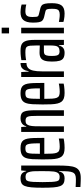

<svg xmlns="http://www.w3.org/2000/svg" viewBox="634 -1417 984 2292"><g transform="rotate(-90 1126.0 -271.0)"><path d="M147 201Q131 201 113.5 200.5Q96 200 77.5 199Q59 198 40 197V140Q48 140 62 141Q76 142 95 142.5Q114 143 134 143Q166 143 185 134.5Q204 126 213.5 105.5Q223 85 226 48.5Q229 12 229 -45V-58H224Q221 -35 210.5 -20.5Q200 -6 183 1Q166 8 141 8Q106 8 84 -4Q62 -16 50.5 -45Q39 -74 35 -125Q31 -176 31 -254Q31 -335 35.5 -387Q40 -439 52 -467.5Q64 -496 86 -507Q108 -518 142 -518Q161 -518 178.5 -513Q196 -508 209 -493Q222 -478 228 -450H232L237 -510H296V-75Q296 0 291.5 52.5Q287 105 272.5 137.5Q258 170 228 185.5Q198 201 147 201ZM160 -51Q187 -51 202 -65.5Q217 -80 224 -119Q227 -142 228 -174Q229 -206 229 -245Q229 -301 228.5 -339.5Q228 -378 222 -403Q216 -434 201.5 -446Q187 -458 163 -458Q141 -458 128 -452Q115 -446 109 -425.5Q103 -405 100.5 -364Q98 -323 98 -255Q98 -187 100.5 -146Q103 -105 108.5 -84.5Q114 -64 126.5 -57.5Q139 -51 160 -51Z M506 8Q468 8 443 -0.5Q418 -9 403 -27.5Q388 -46 380.5 -76.5Q373 -107 371 -150.5Q369 -194 369 -254Q369 -326 372 -376.5Q375 -427 387.5 -458Q400 -489 427.5 -503.5Q455 -518 504 -518Q539 -518 561.5 -510Q584 -502 597.5 -483.5Q611 -465 617 -434.5Q623 -404 624.5 -360Q626 -316 626 -255V-234H436Q436 -176 438.5 -140Q441 -104 449 -84.5Q457 -65 474 -57.5Q491 -50 520 -50Q533 -50 552 -51.5Q571 -53 589 -55.5Q607 -58 618 -61V-3Q606 0 587.5 2.5Q569 5 547.5 6.5Q526 8 506 8ZM561 -267V-303Q561 -357 558 -388.5Q555 -420 548.5 -435.5Q542 -451 531 -455.5Q520 -460 502 -460Q480 -460 466 -454.5Q452 -449 446 -432Q440 -415 438 -380.5Q436 -346 436 -287H581Z M697 0V-510H756L760 -449H765Q770 -471 782 -486Q794 -501 813.5 -509.5Q833 -518 860 -518Q891 -518 910.5 -508.5Q930 -499 939.5 -477Q949 -455 952.5 -419.5Q956 -384 956 -332V0H889V-307Q889 -358 887 -388Q885 -418 878.5 -433Q872 -448 860 -453Q848 -458 829 -458Q805 -458 792 -446Q779 -434 772.5 -408.5Q766 -383 765 -344.5Q764 -306 764 -255V0Z M1162 8Q1124 8 1099 -0.5Q1074 -9 1059 -27.5Q1044 -46 1036.5 -76.5Q1029 -107 1027 -150.5Q1025 -194 1025 -254Q1025 -326 1028 -376.5Q1031 -427 1043.5 -458Q1056 -489 1083.5 -503.5Q1111 -518 1160 -518Q1195 -518 1217.5 -510Q1240 -502 1253.5 -483.5Q1267 -465 1273 -434.5Q1279 -404 1280.5 -360Q1282 -316 1282 -255V-234H1092Q1092 -176 1094.5 -140Q1097 -104 1105 -84.5Q1113 -65 1130 -57.5Q1147 -50 1176 -50Q1189 -50 1208 -51.5Q1227 -53 1245 -55.5Q1263 -58 1274 -61V-3Q1262 0 1243.5 2.5Q1225 5 1203.5 6.5Q1182 8 1162 8ZM1217 -267V-303Q1217 -357 1214 -388.5Q1211 -420 1204.5 -435.5Q1198 -451 1187 -455.5Q1176 -460 1158 -460Q1136 -460 1122 -454.5Q1108 -449 1102 -432Q1096 -415 1094 -380.5Q1092 -346 1092 -287H1237Z M1353 0V-510H1412L1417 -421H1422Q1429 -461 1443 -482Q1457 -503 1476.5 -510.5Q1496 -518 1520 -518V-447Q1483 -447 1461 -427.5Q1439 -408 1429.5 -367.5Q1420 -327 1420 -263V0Z M1643 8Q1603 8 1579.5 -5.5Q1556 -19 1546.5 -52Q1537 -85 1537 -143Q1537 -199 1548 -231.5Q1559 -264 1582.5 -277.5Q1606 -291 1643 -291Q1653 -291 1664.5 -290.5Q1676 -290 1688 -289.5Q1700 -289 1711 -288.5Q1722 -288 1729 -288V-335Q1729 -377 1726.5 -401.5Q1724 -426 1716 -439Q1708 -452 1691.5 -456Q1675 -460 1646 -460Q1624 -460 1606.5 -458.5Q1589 -457 1576 -455Q1563 -453 1554 -451V-508Q1568 -510 1597 -514Q1626 -518 1666 -518Q1695 -518 1717 -513.5Q1739 -509 1754 -497.5Q1769 -486 1778.5 -466Q1788 -446 1792 -416.5Q1796 -387 1796 -345V0H1736L1732 -60H1727Q1722 -32 1709 -17.5Q1696 -3 1679 2.5Q1662 8 1643 8ZM1658 -52Q1672 -52 1686.5 -55.5Q1701 -59 1711 -69.5Q1721 -80 1725 -103Q1729 -129 1729 -151.5Q1729 -174 1729 -202V-239H1662Q1641 -239 1628.5 -233Q1616 -227 1610 -206.5Q1604 -186 1604 -146Q1604 -110 1608.5 -90Q1613 -70 1624 -61Q1635 -52 1658 -52Z M1873 -655V-743H1942V-655ZM1874 0V-510H1941V0Z M2111 8Q2092 8 2072 6Q2052 4 2036 0.5Q2020 -3 2010 -6V-60Q2015 -59 2024.5 -57.5Q2034 -56 2046.5 -54Q2059 -52 2072 -51Q2085 -50 2096 -50Q2127 -50 2142.5 -59.5Q2158 -69 2162.5 -88.5Q2167 -108 2167 -138Q2167 -175 2163.5 -191.5Q2160 -208 2152.5 -213.5Q2145 -219 2131 -222L2067 -237Q2040 -244 2026 -258Q2012 -272 2007 -299Q2002 -326 2002 -370Q2002 -412 2010.5 -440.5Q2019 -469 2034.5 -486Q2050 -503 2073.5 -510.5Q2097 -518 2126 -518Q2142 -518 2159.5 -516Q2177 -514 2192.5 -511.5Q2208 -509 2218 -505V-449Q2209 -452 2195 -454.5Q2181 -457 2165.5 -458.5Q2150 -460 2136 -460Q2113 -460 2098 -453Q2083 -446 2076 -427.5Q2069 -409 2069 -376Q2069 -344 2071.5 -328Q2074 -312 2081.5 -307Q2089 -302 2105 -298L2170 -282Q2192 -277 2206.5 -265.5Q2221 -254 2227.5 -226.5Q2234 -199 2234 -144Q2234 -104 2227.5 -75Q2221 -46 2206.5 -27.5Q2192 -9 2168 -0.5Q2144 8 2111 8Z"/></g></svg>

Font: Saira UltraCondensed Medium
Style: Regular
Weight: 500
Width: 1
Designer: Hector Gatti with collaboration of the Omnibus-Type team
Foundry: Omnibus-Type
Version: Version 1.101